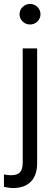

<svg xmlns="http://www.w3.org/2000/svg" viewBox="-40 -733 283 972"><path d="M111.9 -609Q90 -609 74.5 -624.3Q59 -639.5 59 -661Q59 -682.5 74.6 -697.7Q90.2 -713 112.1 -713Q134 -713 149.5 -697.7Q165 -682.5 165 -661Q165 -639.5 149.4 -624.3Q133.8 -609 111.9 -609ZM25 219Q12.5 219 1.2 216.8Q-10 214.5 -20 213V150Q-11 152 -2.5 153Q6 154 16 154Q47.9 154 61.5 139Q75 124 75 90V-488H148V94Q148 153.2 116.7 186.1Q85.4 219 25 219Z"/></svg>

Font: Red Hat Text VF
Style: Regular
Weight: 300
Designer: Pentagram, MCKL
Foundry: Pentagram, MCKL
Version: Version 1.023